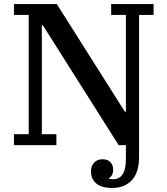

<svg xmlns="http://www.w3.org/2000/svg" viewBox="-20 -718 824 950"><path d="M536 212Q482 212 456 189.5Q430 167 430 129Q430 104 445.5 87Q461 70 487 70Q513 70 526.5 84.5Q540 99 540 122Q540 137 534 148Q528 159 519 163V166Q528 169 540 169Q570 169 586.5 144.5Q603 120 603 66V0H567L192 -593H187V-54H259V0H49V-54H122V-644H49V-698H261L598 -165H603V-644H530V-698H740V-644H668V59Q668 136 632 174Q596 212 536 212Z"/></svg>

Font: IBM Plex Serif Medium
Style: Regular
Weight: 500
Designer: Mike Abbink, Paul van der Laan, Pieter van Rosmalen
Foundry: Bold Monday
Version: Version 2.5